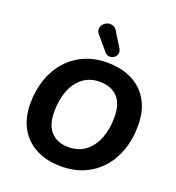

<svg xmlns="http://www.w3.org/2000/svg" viewBox="-167 -1088 1130 1231"><g transform="rotate(20 398.0 -472.0)"><path d="M388 11Q291 11 218.5 -26Q146 -63 106 -133Q66 -203 66 -302Q66 -392 92.5 -468Q119 -544 168.5 -599.5Q218 -655 287 -685.5Q356 -716 442 -716Q540 -716 612.5 -679Q685 -642 724.5 -572Q764 -502 764 -404Q764 -313 738 -237Q712 -161 662.5 -105.5Q613 -50 544 -19.5Q475 11 388 11ZM391 -121Q458 -121 505.5 -157Q553 -193 578 -256.5Q603 -320 603 -401Q603 -494 559 -539Q515 -584 439 -584Q372 -584 325 -548.5Q278 -513 253 -450Q228 -387 228 -304Q228 -212 271.5 -166.5Q315 -121 391 -121ZM407 -774 331 -863Q314 -882 314.5 -900Q315 -918 326.5 -932Q338 -946 356 -952Q374 -958 392.5 -952Q411 -946 424 -922L482 -828Q493 -809 488.5 -792.5Q484 -776 470 -766Q456 -756 438.5 -757Q421 -758 407 -774Z"/></g></svg>

Font: Nunito ExtraLight ExtraBold
Style: Italic
Weight: 800
Italic angle: -9°
Version: Version 3.602